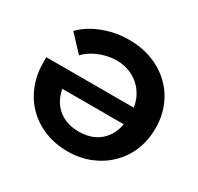

<svg xmlns="http://www.w3.org/2000/svg" viewBox="-154 -895 1124 1090"><g transform="rotate(30 408.5 -350.0)"><path d="M409 12Q329 12 261 -15Q193 -42 143.5 -91Q94 -140 66.5 -208Q39 -276 39 -357V-391H612Q608 -419 598 -444Q581 -484 552 -513Q523 -542 483 -558.5Q443 -575 397 -575Q361 -575 324 -565.5Q287 -556 253.5 -538Q220 -520 194 -493L97 -597Q130 -631 177.5 -657Q225 -683 281.5 -697.5Q338 -712 398 -712Q481 -712 550.5 -685.5Q620 -659 671.5 -610Q723 -561 750.5 -495Q778 -429 778 -351Q778 -271 750.5 -205Q723 -139 673 -90.5Q623 -42 556 -15Q489 12 409 12ZM207 -281Q211 -262 217 -244Q231 -204 258 -175.5Q285 -147 323 -132Q361 -117 409 -117Q457 -117 495 -132Q533 -147 559.5 -175.5Q586 -204 600 -243Q607 -261 610 -281Z"/></g></svg>

Font: Montserrat Z
Style: Bold
Weight: 700
Designer: Julieta Ulanovsky
Foundry: Julieta Ulanovsky
Version: Version 8.000